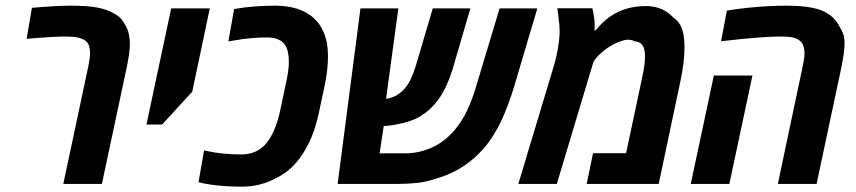

<svg xmlns="http://www.w3.org/2000/svg" viewBox="-20 -661 3078 690"><path d="M207.5 0 297.4 -422.9Q299.8 -436 301.8 -448.5Q303.7 -460.9 303.7 -470.7Q303.7 -483.4 300.3 -494.9Q296.9 -506.3 289.1 -512.7Q285.2 -516.6 279.5 -519.3Q273.9 -522 267.1 -524.4Q256.8 -527.3 242.9 -528.6Q229 -529.8 217.8 -529.8Q199.2 -529.8 176 -528.8Q152.8 -527.8 127 -525.6Q101.1 -523.4 75.7 -521.5L94.7 -632.8Q137.2 -636.7 172.9 -638.7Q208.5 -640.6 236.3 -640.6Q293.5 -640.6 329.1 -634Q364.7 -627.4 389.2 -612.8Q404.3 -605.5 414.1 -594.5Q423.8 -583.5 430.2 -571.3Q439.5 -555.7 443.1 -538.1Q446.8 -520.5 446.8 -503.9Q446.8 -486.8 443.6 -464.6Q440.4 -442.4 435.1 -417.5L346.2 0Z M506.3 -213.4 595.2 -630.9H733.9L670.9 -331.5L562.5 -213.4Z M850.6 9.8Q803.2 9.8 762.9 5.6Q722.7 1.5 693.4 -6.3L713.4 -120.6Q715.8 -119.6 718.8 -119.1Q721.7 -118.7 724.6 -118.2Q749.5 -112.3 782.5 -109.1Q815.4 -106 847.2 -106Q874 -106 896 -115.2Q918 -124.5 934.1 -142.6Q951.7 -162.1 965.3 -193.8Q979 -225.6 987.3 -265.6L1007.3 -360.4Q1012.7 -384.3 1015.4 -403.8Q1018.1 -423.3 1018.1 -438.5Q1018.1 -458.5 1014.6 -474.6Q1011.2 -490.7 1002.4 -502Q993.7 -513.7 978 -520Q962.4 -526.4 939.9 -526.4Q911.6 -526.4 882.8 -523.9Q854 -521.5 818.4 -515.1Q813.5 -514.2 809.3 -513.4Q805.2 -512.7 800.8 -512.2L821.3 -628.4Q855.5 -634.8 893.6 -637.7Q931.6 -640.6 968.3 -640.6Q1014.6 -640.6 1050.3 -628.7Q1085.9 -616.7 1108.9 -594.7Q1127 -578.1 1138.2 -555.7Q1149.4 -533.2 1154.8 -506.8Q1158.7 -482.9 1158.7 -460Q1158.7 -437 1155.8 -409.9Q1152.8 -382.8 1147 -354.5L1127 -260.7Q1118.7 -220.7 1106.2 -185.5Q1093.8 -150.4 1074.2 -118.2Q1055.7 -86.9 1030.8 -62Q1005.9 -37.1 971.2 -20.5Q945.8 -6.3 915 1.7Q884.3 9.8 850.6 9.8Z M1193.4 0 1275.4 -630.9H1411.6L1361.8 -265.1L1333 -324.7Q1343.3 -315.4 1353.5 -310.8Q1363.8 -306.2 1371.1 -306.2Q1389.2 -310.1 1403.1 -317.4Q1417 -324.7 1429.7 -337.9Q1444.3 -352.5 1455.1 -374.5Q1465.8 -396.5 1474.1 -423.8L1535.2 -630.9H1670.4L1606.9 -413.6Q1592.8 -367.7 1573.5 -332Q1554.2 -296.4 1525.9 -270Q1493.2 -239.3 1453.1 -226.1Q1413.1 -212.9 1368.2 -208.5Q1356.9 -208 1348.1 -208.5Q1339.4 -209 1329.6 -210.9Q1319.8 -212.9 1304.7 -218.3L1368.2 -268.6L1344.2 -109.9H1435.1Q1485.4 -109.9 1531.7 -130.6Q1578.1 -151.4 1614.3 -194.3Q1640.1 -224.6 1659.2 -265.1Q1678.2 -305.7 1691.4 -351.6L1775.4 -630.9H1911.1L1826.2 -345.2Q1812 -298.8 1794.2 -255.6Q1776.4 -212.4 1753.4 -175.3Q1730.5 -138.2 1702.1 -110.4Q1668.9 -76.2 1627.7 -52.7Q1586.4 -29.3 1541.5 -17.6Q1512.2 -7.3 1479.2 -3.7Q1446.3 0 1408.2 0Z M1842.8 0 1969.2 -420.4Q1975.6 -440.4 1980.5 -463.6Q1985.4 -486.8 1988.3 -509Q1991.2 -531.2 1991.2 -549.8Q1991.2 -559.6 1990.2 -571.3Q1989.3 -583 1987.3 -597.9Q1985.4 -612.8 1982.9 -631.3H2108.9Q2112.3 -616.7 2114.5 -601.8Q2116.7 -586.9 2117.2 -573.2Q2117.2 -567.4 2116.9 -562.3Q2116.7 -557.1 2116.2 -552.2H2121.1Q2154.3 -594.2 2197 -616Q2239.7 -637.7 2295.4 -639.2Q2331.1 -640.1 2357.2 -628.4Q2383.3 -616.7 2398.4 -599.1Q2414.1 -588.9 2423.3 -573.2Q2432.6 -557.6 2436.3 -537.4Q2439.9 -517.1 2439.9 -492.7Q2439.9 -465.3 2436.3 -434.6Q2432.6 -403.8 2425.3 -369.6L2347.2 0H2088.4L2111.3 -110.4H2230L2286.1 -374.5Q2290 -391.6 2292.7 -406.5Q2295.4 -421.4 2296.6 -435.3Q2297.9 -449.2 2297.9 -462.4Q2297.9 -475.6 2294.4 -486.6Q2291 -497.6 2283.2 -504.4Q2275.4 -511.2 2262.2 -512.2Q2242.7 -522 2222.2 -516.4Q2201.7 -510.7 2182.1 -500Q2165 -491.2 2148.4 -477.8Q2131.8 -464.4 2122.1 -451.7L2112.8 -439L1981 0Z M2775.4 0 2864.7 -422.9Q2867.7 -436 2869.4 -447.5Q2871.1 -459 2871.1 -469.7Q2871.1 -488.3 2865 -501Q2858.9 -513.7 2846.2 -520Q2835.9 -525.9 2820.3 -527.8Q2804.7 -529.8 2787.1 -529.8Q2749 -529.8 2695.3 -525.4Q2641.6 -521 2571.3 -512.7L2592.3 -623Q2627.9 -628.9 2665.3 -632.8Q2702.6 -636.7 2738.5 -638.7Q2774.4 -640.6 2805.7 -640.6Q2860.8 -640.6 2897.2 -633.5Q2933.6 -626.5 2956.1 -611.3Q2971.2 -601.6 2981.4 -589.4Q2991.7 -577.1 2998 -563.5Q3005.4 -552.7 3010.3 -539.1Q3015.1 -525.4 3015.1 -505.9Q3015.1 -488.8 3012 -466.3Q3008.8 -443.8 3003.4 -417.5L2914.6 0ZM2462.4 0 2545.4 -389.6H2684.1L2601.1 0Z"/></svg>

Font: Open Sans SemiCondensed
Style: Bold Italic
Weight: 700
Width: 4
Italic angle: -12°
Designer: Monotype Design Team
Foundry: Monotype Imaging Inc.
Version: Version 3.003